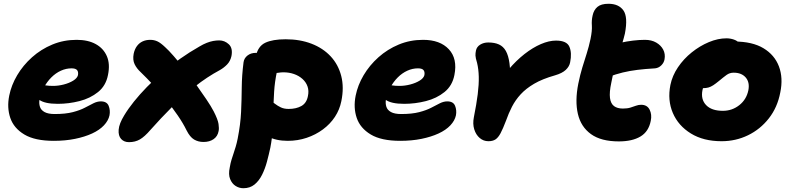

<svg xmlns="http://www.w3.org/2000/svg" viewBox="-20 -736 4192 1017"><path d="M265 10Q165 10 109 -23.5Q53 -57 34.5 -111.5Q16 -166 29 -230Q40 -285 71 -337.5Q102 -390 149.5 -432.5Q197 -475 257 -500Q317 -525 386 -525Q446 -525 487 -502.5Q528 -480 546 -438.5Q564 -397 552 -339Q541 -282 499.5 -248.5Q458 -215 401 -200.5Q344 -186 286 -186Q216 -186 187 -208Q158 -230 163 -256Q166 -271 174.5 -278.5Q183 -286 199 -286Q209 -286 223.5 -283.5Q238 -281 262 -281Q289 -281 318 -288.5Q347 -296 368 -309Q389 -322 393 -338Q396 -356 388 -365Q380 -374 359 -374Q330 -374 302.5 -361.5Q275 -349 252 -326Q229 -303 212.5 -272.5Q196 -242 189 -207Q186 -188 191.5 -170.5Q197 -153 216 -142.5Q235 -132 270 -132Q327 -132 365.5 -142Q404 -152 429.5 -165.5Q455 -179 475 -189Q495 -199 514 -199Q546 -199 555.5 -175.5Q565 -152 560 -125Q554 -97 530.5 -72Q507 -47 468 -29Q429 -11 377.5 -0.5Q326 10 265 10Z M663 17Q637 17 621.5 0Q606 -17 608.5 -49Q611 -81 638 -125Q659 -160 689.5 -198Q720 -236 758 -275Q796 -314 840.5 -352Q885 -390 934.5 -425Q984 -460 1037 -490Q1057 -502 1075 -509Q1093 -516 1109 -519Q1125 -522 1141 -522Q1170 -522 1192 -501.5Q1214 -481 1206 -439Q1200 -412 1183 -394.5Q1166 -377 1145 -365Q1076 -328 1012.5 -277.5Q949 -227 890.5 -168.5Q832 -110 777 -48Q746 -12 721 2.5Q696 17 663 17ZM1058 16Q1030 16 1008 3Q986 -10 968 -46Q950 -83 921.5 -124.5Q893 -166 859.5 -207.5Q826 -249 791 -286.5Q756 -324 726 -353Q704 -373 693 -396Q682 -419 688 -451Q693 -475 705 -491.5Q717 -508 735 -516.5Q753 -525 776 -525Q796 -525 813.5 -517Q831 -509 855 -486Q873 -470 900 -439Q927 -408 958 -369Q989 -330 1018.5 -288.5Q1048 -247 1073 -210Q1098 -173 1112 -146Q1134 -103 1137.5 -79.5Q1141 -56 1138 -42Q1133 -14 1111.5 1Q1090 16 1058 16Z M1504 10Q1442 10 1398 -13.5Q1354 -37 1333.5 -76Q1313 -115 1322 -161Q1326 -180 1344 -196Q1362 -212 1380 -212Q1397 -212 1410.5 -204Q1424 -196 1437.5 -185.5Q1451 -175 1468 -167Q1485 -159 1509 -159Q1549 -159 1576.5 -174.5Q1604 -190 1611 -227Q1617 -255 1609 -278Q1601 -301 1582 -318Q1563 -335 1537 -344Q1511 -353 1481 -353Q1468 -353 1454 -350.5Q1440 -348 1412 -348Q1389 -348 1370 -360Q1351 -372 1340.5 -392.5Q1330 -413 1335 -437Q1346 -491 1385 -509.5Q1424 -528 1493 -528Q1569 -528 1630 -504.5Q1691 -481 1731.5 -437.5Q1772 -394 1787.5 -333.5Q1803 -273 1788 -200Q1779 -155 1754 -117Q1729 -79 1690.5 -50.5Q1652 -22 1604.5 -6Q1557 10 1504 10ZM1269 261Q1247 261 1228 249Q1209 237 1199 212.5Q1189 188 1197 151Q1201 127 1206.5 109.5Q1212 92 1217.5 75.5Q1223 59 1228.5 41Q1234 23 1239 -2Q1254 -78 1257 -143.5Q1260 -209 1260.5 -272.5Q1261 -336 1270 -406Q1273 -428 1291 -442Q1309 -456 1335 -456Q1367 -456 1394.5 -442.5Q1422 -429 1437 -407Q1452 -385 1447 -358Q1435 -301 1432 -250Q1429 -199 1428 -151Q1427 -103 1424.5 -54.5Q1422 -6 1412 46Q1404 83 1394 120.5Q1384 158 1368 190Q1352 222 1328 241.5Q1304 261 1269 261Z M2100 10Q2000 10 1944 -23.5Q1888 -57 1869.5 -111.5Q1851 -166 1864 -230Q1875 -285 1906 -337.5Q1937 -390 1984.5 -432.5Q2032 -475 2092 -500Q2152 -525 2221 -525Q2311 -525 2357.5 -475Q2404 -425 2387 -339Q2376 -282 2334.5 -248.5Q2293 -215 2236 -200.5Q2179 -186 2121 -186Q2051 -186 2022 -208Q1993 -230 1998 -256Q2001 -271 2009.5 -278.5Q2018 -286 2034 -286Q2044 -286 2058.5 -283.5Q2073 -281 2097 -281Q2124 -281 2153 -288.5Q2182 -296 2203 -309Q2224 -322 2228 -338Q2231 -356 2223 -365Q2215 -374 2194 -374Q2165 -374 2137.5 -361.5Q2110 -349 2087 -326Q2064 -303 2047.5 -272.5Q2031 -242 2024 -207Q2021 -188 2026.5 -170.5Q2032 -153 2051 -142.5Q2070 -132 2105 -132Q2162 -132 2200.5 -142Q2239 -152 2264.5 -165.5Q2290 -179 2310 -189Q2330 -199 2349 -199Q2381 -199 2390.5 -175.5Q2400 -152 2395 -125Q2389 -97 2365.5 -72Q2342 -47 2303 -29Q2264 -11 2212.5 -0.5Q2161 10 2100 10Z M2567 12Q2541 12 2521 -5Q2501 -22 2492 -51Q2483 -80 2490 -115Q2504 -185 2510.5 -237Q2517 -289 2516 -329.5Q2515 -370 2507 -403Q2499 -429 2498.5 -441.5Q2498 -454 2501 -468Q2505 -488 2523.5 -499.5Q2542 -511 2566 -511Q2600 -511 2623 -500.5Q2646 -490 2659.5 -466Q2673 -442 2678.5 -402Q2684 -362 2682 -303L2603 -265Q2635 -322 2675 -369Q2715 -416 2758.5 -450Q2802 -484 2845 -502.5Q2888 -521 2925 -521Q2982 -521 2996 -488.5Q3010 -456 3000 -406Q2996 -384 2977 -366Q2958 -348 2920 -337Q2853 -318 2809.5 -292.5Q2766 -267 2738 -236.5Q2710 -206 2692 -171Q2674 -136 2660 -96Q2644 -54 2631.5 -30.5Q2619 -7 2604.5 2.5Q2590 12 2567 12Z M3258 13Q3164 13 3110.5 -25.5Q3057 -64 3041 -132.5Q3025 -201 3043 -292Q3053 -341 3064.5 -378.5Q3076 -416 3087.5 -452Q3099 -488 3108 -530Q3117 -574 3115 -601Q3113 -628 3119 -654Q3125 -683 3144.5 -699.5Q3164 -716 3203 -716Q3257 -716 3282 -681Q3307 -646 3290 -558Q3284 -533 3275.5 -505Q3267 -477 3256.5 -445.5Q3246 -414 3236 -377.5Q3226 -341 3218 -298Q3207 -247 3211 -217Q3215 -187 3232.5 -174Q3250 -161 3279 -161Q3303 -161 3319 -166Q3335 -171 3348.5 -176Q3362 -181 3376 -181Q3408 -181 3421 -155Q3434 -129 3427 -96Q3416 -39 3372.5 -13Q3329 13 3258 13ZM3199 -327Q3149 -308 3128 -329.5Q3107 -351 3115 -391Q3121 -423 3137 -449Q3153 -475 3203 -492Q3233 -502 3266.5 -509.5Q3300 -517 3333.5 -521Q3367 -525 3396 -525Q3431 -525 3456 -510.5Q3481 -496 3493 -473Q3505 -450 3500 -422Q3497 -404 3483 -390Q3469 -376 3450 -374Q3398 -371 3357 -366Q3316 -361 3278.5 -352Q3241 -343 3199 -327Z M3802 12Q3706 12 3639.5 -29Q3573 -70 3544 -137.5Q3515 -205 3531 -286Q3541 -335 3571 -379.5Q3601 -424 3644 -458.5Q3687 -493 3735 -513Q3783 -533 3828 -533Q3848 -533 3867 -526.5Q3886 -520 3897.5 -506.5Q3909 -493 3905 -470Q3896 -430 3873 -399Q3850 -368 3796 -352Q3776 -347 3755.5 -332.5Q3735 -318 3720 -299Q3705 -280 3701 -259Q3691 -210 3720 -179.5Q3749 -149 3809 -149Q3858 -149 3896 -179Q3934 -209 3944 -258Q3952 -300 3930 -325.5Q3908 -351 3866 -351Q3845 -351 3828.5 -339Q3812 -327 3788 -307Q3771 -293 3758 -284.5Q3745 -276 3732.5 -272.5Q3720 -269 3704 -269Q3685 -269 3667.5 -289.5Q3650 -310 3659 -355Q3665 -386 3687.5 -415Q3710 -444 3741 -466.5Q3772 -489 3806 -502.5Q3840 -516 3870 -516Q3965 -516 4024 -480.5Q4083 -445 4106 -384Q4129 -323 4113 -246Q4098 -167 4052.5 -109Q4007 -51 3942 -19.5Q3877 12 3802 12Z"/></svg>

Font: Shantell Sans ExtraBold
Style: Italic
Weight: 800
Italic angle: -11°
Designer: Stephen Nixon, Anya Danilova, Shantell Martin
Foundry: Arrow Type
Version: Version 1.011;[c5ecc13dd]